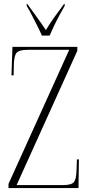

<svg xmlns="http://www.w3.org/2000/svg" viewBox="-20 -951 450 971"><path d="M23 0V-21L330 -699H120Q76 -699 63.5 -683.5Q51 -668 50 -624L49 -570H38L43 -714H371V-694L64 -15H299Q342 -15 354 -30.5Q366 -46 367 -89L369 -145H379L377 0ZM192 -771Q182 -794 168 -821.5Q154 -849 140.5 -875.5Q127 -902 115 -921V-931H118Q144 -895 167 -863.5Q190 -832 212 -799Q232 -832 254.5 -863.5Q277 -895 304 -931H307V-921Q296 -902 281.5 -875.5Q267 -849 254 -821.5Q241 -794 231 -771Z"/></svg>

Font: Noto Serif Display ExtraCondensed ExtraLight
Style: Regular
Weight: 200
Width: 2
Designer: Monotype Design Team
Foundry: Monotype Imaging Inc.
Version: Version 2.009